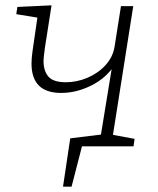

<svg xmlns="http://www.w3.org/2000/svg" viewBox="-20 -548 591 719"><path d="M484 -28 480 0H287L248 151H216L243 -30L358 -44L398 -289Q366 -248 314 -224Q262 -200 209 -200Q98 -200 98 -310Q98 -330 102 -358L120 -482L41 -495L45 -522L173 -528L148 -368Q143 -331 143 -320Q143 -283 161 -261.5Q179 -240 227 -240Q268 -240 308 -257Q348 -274 375.5 -304.5Q403 -335 409 -373L433 -525H479L403 -43Z"/></svg>

Font: Bitter Pro Light
Style: Italic
Weight: 300
Italic angle: -9°
Designer: Sol Matas, and Bitter project Authors
Foundry: Sol Matas
Version: Version 1.010